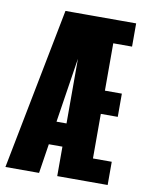

<svg xmlns="http://www.w3.org/2000/svg" viewBox="-108 -759 639 819"><g transform="rotate(10 211.0 -350.0)"><path d="M196.7 0V-700H333.7V0ZM249.9 -100.6H415.1V0H249.9ZM249.9 -394.3H407.1V-293.7H249.9ZM249.9 -700H415.1V-599.4H249.9ZM108.9 -700H226.4L118 0H-27.7ZM151 -700H246.9L234.7 -599.4H139.9ZM132.4 -228.1H241.4L227.3 -127.6H120.3Z"/></g></svg>

Font: League Mono Thin Condensed
Style: Regular
Weight: 100
Width: 1
Designer: Tyler Finck
Foundry: The League of Moveable Type / Tyler Finck
Version: Version 2.300;RELEASE